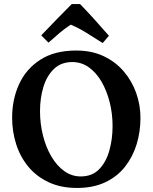

<svg xmlns="http://www.w3.org/2000/svg" viewBox="-20 -920 755 950"><path d="M357 -670Q434 -670 493 -642Q552 -614 592.5 -566.5Q633 -519 654 -459.5Q675 -400 675 -337Q675 -268 656 -206Q637 -144 598.5 -95Q560 -46 500.5 -18Q441 10 361 10Q281 10 220.5 -18.5Q160 -47 120 -95.5Q80 -144 60 -206.5Q40 -269 40 -338Q40 -428 74.5 -503.5Q109 -579 179.5 -624.5Q250 -670 357 -670ZM338 -613Q282 -613 246.5 -578.5Q211 -544 194.5 -489Q178 -434 178 -370Q178 -308 192.5 -250Q207 -192 234 -146Q261 -100 298 -73.5Q335 -47 379 -47Q436 -47 470.5 -82.5Q505 -118 521 -175Q537 -232 537 -296Q537 -358 522.5 -415Q508 -472 482 -516.5Q456 -561 419.5 -587Q383 -613 338 -613ZM376 -900Q410 -865 444 -827.5Q478 -790 519 -743L488 -707Q443 -736 405.5 -759Q368 -782 330 -798Q301 -779 276.5 -758.5Q252 -738 220 -709L184 -745Q219 -782 260.5 -824.5Q302 -867 335 -900Z"/></svg>

Font: Ruwudu
Style: Bold
Weight: 700
Designer: Becca Hirsbrunner Spalinger
Foundry: SIL International
Version: Version 3.000